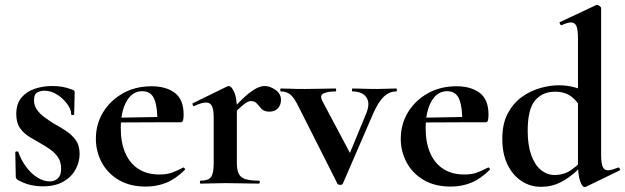

<svg xmlns="http://www.w3.org/2000/svg" viewBox="-20 -745 2536 779"><path d="M118 -338Q118 -317 129.5 -300.5Q141 -284 159 -270.5Q177 -257 198 -244Q223 -230 247 -214.5Q271 -199 287 -177Q303 -155 303 -120Q303 -88 286.5 -57.5Q270 -27 237 -8Q204 11 154 11Q129 11 104 5.5Q79 0 50 -16Q48 -18 46 -21Q44 -24 44 -28L42 -127Q42 -130 47.5 -130.5Q53 -131 54 -129Q65 -97 85 -69.5Q105 -42 130.5 -25.5Q156 -9 182 -9Q202 -9 215 -21.5Q228 -34 228 -60Q228 -88 215.5 -106.5Q203 -125 184 -138.5Q165 -152 145 -163Q122 -176 99 -190Q76 -204 61 -225.5Q46 -247 46 -282Q46 -324 67 -349Q88 -374 121.5 -385Q155 -396 191 -396Q213 -396 231.5 -393Q250 -390 274 -381Q283 -378 283 -370Q283 -350 282 -328.5Q281 -307 281 -281Q281 -278 275 -278Q269 -278 269 -281Q269 -300 253.5 -322Q238 -344 213 -360.5Q188 -377 159 -377Q145 -377 131.5 -370Q118 -363 118 -338Z M572 12Q507 12 461.5 -15Q416 -42 392.5 -86.5Q369 -131 369 -182Q369 -241 398 -289Q427 -337 478 -366Q529 -395 595 -395Q654 -395 689.5 -368Q725 -341 725 -280Q725 -267 723 -258Q721 -249 714 -249H618Q620 -306 607 -340.5Q594 -375 557 -375Q517 -375 493.5 -334Q470 -293 470 -225Q470 -167 488 -125Q506 -83 541 -60Q576 -37 627 -37Q657 -37 677.5 -44.5Q698 -52 723 -65Q725 -67 728.5 -63Q732 -59 730 -56Q693 -19 654.5 -3.5Q616 12 572 12ZM435 -248 434 -267 653 -271V-249Z M916 -271 908 -284Q947 -329 974 -353Q1001 -377 1020 -386.5Q1039 -396 1054 -396Q1075 -396 1097.5 -380.5Q1120 -365 1120 -340Q1120 -319 1107.5 -305.5Q1095 -292 1073 -292Q1052 -292 1041.5 -303Q1031 -314 1022.5 -324.5Q1014 -335 998 -335Q991 -335 982.5 -330.5Q974 -326 958.5 -312.5Q943 -299 916 -271ZM794 0Q791 0 791 -6Q791 -12 794 -12Q825 -12 836 -26.5Q847 -41 847 -81V-269Q847 -300 840 -314.5Q833 -329 816 -329Q807 -329 795 -325.5Q783 -322 768 -315Q764 -313 762 -319Q760 -325 762 -326L901 -394Q907 -396 908 -396Q919 -396 930 -372Q941 -348 941 -303V-81Q941 -55 949 -39.5Q957 -24 976.5 -18Q996 -12 1030 -12Q1034 -12 1034 -6Q1034 0 1030 0Q1003 0 968.5 -1Q934 -2 894 -2Q866 -2 840 -1Q814 0 794 0Z M1588 -386Q1590 -386 1590 -380Q1590 -374 1588 -374Q1559 -374 1536.5 -352Q1514 -330 1494 -284L1371 0Q1369 5 1360.5 5Q1352 5 1349 0L1196 -303Q1174 -349 1158 -361.5Q1142 -374 1120 -374Q1117 -374 1117 -380Q1117 -386 1120 -386Q1137 -386 1158.5 -385Q1180 -384 1217 -384Q1258 -384 1287 -385Q1316 -386 1341 -386Q1344 -386 1344 -380Q1344 -374 1341 -374Q1310 -374 1293 -366Q1276 -358 1288 -335L1408 -109L1357 -21L1466 -285Q1483 -326 1466.5 -350Q1450 -374 1410 -374Q1408 -374 1408 -380Q1408 -386 1410 -386Q1434 -386 1455.5 -385Q1477 -384 1511 -384Q1535 -384 1550.5 -385Q1566 -386 1588 -386Z M1809 12Q1744 12 1698.5 -15Q1653 -42 1629.5 -86.5Q1606 -131 1606 -182Q1606 -241 1635 -289Q1664 -337 1715 -366Q1766 -395 1832 -395Q1891 -395 1926.5 -368Q1962 -341 1962 -280Q1962 -267 1960 -258Q1958 -249 1951 -249H1855Q1857 -306 1844 -340.5Q1831 -375 1794 -375Q1754 -375 1730.5 -334Q1707 -293 1707 -225Q1707 -167 1725 -125Q1743 -83 1778 -60Q1813 -37 1864 -37Q1894 -37 1914.5 -44.5Q1935 -52 1960 -65Q1962 -67 1965.5 -63Q1969 -59 1967 -56Q1930 -19 1891.5 -3.5Q1853 12 1809 12ZM1672 -248 1671 -267 1890 -271V-249Z M2175 13Q2132 13 2096.5 -10Q2061 -33 2039.5 -76.5Q2018 -120 2018 -182Q2018 -243 2040 -284.5Q2062 -326 2096.5 -351Q2131 -376 2171 -387.5Q2211 -399 2247 -399Q2283 -399 2314 -390Q2345 -381 2370 -368L2347 -287Q2326 -332 2299 -352.5Q2272 -373 2232 -373Q2181 -373 2151 -337.5Q2121 -302 2121 -214Q2121 -157 2135 -117Q2149 -77 2174 -56Q2199 -35 2230 -35Q2270 -35 2300 -57Q2330 -79 2358 -110L2368 -101Q2347 -77 2318.5 -50.5Q2290 -24 2254.5 -5.5Q2219 13 2175 13ZM2419 -712V-116Q2419 -82 2425.5 -68Q2432 -54 2447 -54Q2454 -54 2464.5 -57Q2475 -60 2488 -65Q2491 -67 2494 -61.5Q2497 -56 2495 -54L2357 13Q2354 14 2352 14Q2342 14 2333.5 -11Q2325 -36 2325 -82V-589Q2325 -623 2319 -638.5Q2313 -654 2296 -654Q2289 -654 2279.5 -651Q2270 -648 2259 -643Q2255 -642 2252 -648Q2249 -654 2251 -655L2398 -724Q2400 -725 2402 -725Q2407 -725 2413 -720.5Q2419 -716 2419 -712Z"/></svg>

Font: Cormorant Garamond Light
Style: Bold
Weight: 700
Version: Version 4.001